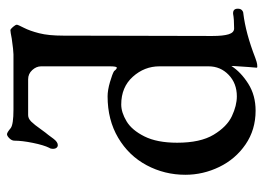

<svg xmlns="http://www.w3.org/2000/svg" viewBox="-126 -630 774 563"><g transform="rotate(-90 261.5 -348.0)"><path d="M345 17 347 -7Q350 -52 350 -51V-57Q332 -29 298 -7.5Q264 14 219 14Q163 14 120 -15.5Q77 -45 54 -92.5Q31 -140 31 -192Q31 -253 59 -305.5Q87 -358 139.5 -389Q192 -420 261 -420Q279 -420 303 -413Q327 -406 335 -401Q341 -393 345 -393Q349 -393 349 -413V-615Q349 -629 338 -641Q327 -653 311 -653H206Q196 -653 187 -644Q178 -635 164 -615Q154 -601 148 -594Q146 -591 136.5 -578.5Q127 -566 118 -566Q113 -566 110 -570Q107 -574 107 -580Q107 -587 110 -591Q118 -607 124.5 -639Q131 -671 131 -693Q131 -701 138 -708Q145 -715 150 -715Q155 -715 168 -704Q179 -696 222 -696H384Q395 -696 430 -701Q450 -705 455 -705Q458 -705 464.5 -697.5Q471 -690 471 -686Q471 -683 462 -665.5Q453 -648 446 -620.5Q439 -593 439 -550L438 -113Q438 -81 443 -65Q448 -49 460 -49Q488 -49 503 -52H505Q518 -52 518 -38Q518 -30 513.5 -26Q509 -22 504 -22Q446 -15 374 13Q369 15 362 17Q355 19 348 19Q345 19 345 17ZM349 -124V-268Q349 -312 318.5 -346Q288 -380 237 -380Q214 -380 188 -364.5Q162 -349 143.5 -312Q125 -275 125 -216Q125 -148 148.5 -109Q172 -70 203 -55.5Q234 -41 261 -41Q299 -41 324 -65Q349 -89 349 -124Z"/></g></svg>

Font: EB Garamond Medium
Style: Regular
Weight: 500
Designer: Georg Duffner and Octavio Pardo
Foundry: Georg Duffner
Version: Version 1.000